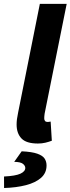

<svg xmlns="http://www.w3.org/2000/svg" viewBox="-48 -720 359 978"><path d="M145.2 11.1Q85.9 11.1 61.3 -14.9Q36.6 -40.8 36.6 -85.7Q36.6 -98.9 38.4 -113.2Q40.2 -127.4 44.2 -146.2L155 -700.4H291.7L179.3 -141.1Q178.3 -132.5 177.8 -127.8Q177.3 -123.1 177.3 -117.5Q177.3 -98.8 194.4 -98.8Q197.4 -98.8 200.7 -99.3Q204 -99.8 210 -100.8L216 -3.1Q201.3 2.4 183.5 6.8Q165.6 11.1 145.2 11.1ZM-27.2 237.7 -27.5 179.1Q31.2 176.2 56 164.7Q80.8 153.1 80.8 135.5Q80.8 124.1 68.8 114.5Q56.7 104.9 24.4 104.4L62.4 50.7Q114.9 53.2 142.1 62.9Q169.3 72.5 179.2 87.7Q189.1 102.9 189.1 122.6Q189.1 161.3 161 185.9Q133 210.5 84.1 223.2Q35.1 235.8 -27.2 237.7Z"/></svg>

Font: Source Sans 3 VF
Style: Italic
Weight: 200
Italic angle: -11°
Designer: Paul D. Hunt
Foundry: Adobe Systems Incorporated
Version: Version 3.042;hotconv 1.0.118;makeotfexe 2.5.65603